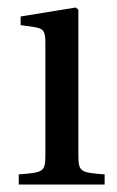

<svg xmlns="http://www.w3.org/2000/svg" viewBox="-20 -492 313 512"><path d="M30 0H259V-27C192 -32 189 -34 189 -82V-466L182 -472L35 -448V-425L70 -420C94 -416 101 -412 101 -378V-82C101 -34 98 -32 30 -27Z"/></svg>

Font: erewhon
Style: Regular
Weight: 400
Version: Version 1.0.0